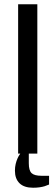

<svg xmlns="http://www.w3.org/2000/svg" viewBox="-20 -720 260 900"><path d="M65 -700H155V0H115V45Q115 79 128 91.5Q141 104 175 104H210V145Q200 149 189 153Q179 156 165.5 158Q152 160 135 160Q93 160 71.5 139Q50 118 50 80Q50 63 53.5 48.5Q57 34 62 23Q67 11 75 0H65Z"/></svg>

Font: Cuprum
Style: Regular
Weight: 400
Designer: Jovanny Lemonad
Foundry: Jovanny Lemonad
Version: Version 1.002